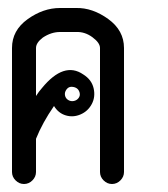

<svg xmlns="http://www.w3.org/2000/svg" viewBox="-20 -460 420 480"><path d="M176.5 -215Q181 -221 179 -228.5Q177 -236 171.5 -239.5Q166 -243 158.5 -243Q151 -243 146 -236Q141 -229 142.5 -221.5Q144 -214 150.5 -210Q157 -206 164.5 -207.5Q172 -209 176.5 -215ZM130 -440H170Q211 -441 250.5 -412.5Q290 -384 290 -340V-30Q290 -18 281 -9Q272 0 260 0Q248 0 239 -9Q230 -18 230 -30V-340Q230 -353 211 -367Q192 -381 170 -380H130Q108 -380 87 -366Q70 -353 70 -340V-220Q77 -231 85 -240Q140 -307 188 -274Q209 -261 214 -239.5Q219 -218 209.5 -200Q200 -182 181.5 -174Q163 -166 144.5 -171.5Q126 -177 115 -195Q86 -153 70 -113V-30Q70 -18 61 -9Q52 0 40 0Q28 0 19 -9Q10 -18 10 -30V-340Q10 -384 49 -412Q88 -440 130 -440Z"/></svg>

Font: SOV_Station
Style: Bold
Weight: 700
Version: Version 1.00